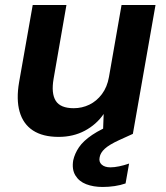

<svg xmlns="http://www.w3.org/2000/svg" viewBox="-20 -532 661 763"><path d="M213 12Q150 12 111 -13.5Q72 -39 58 -88Q44 -137 56 -206L110 -512H244L193 -219Q183 -161 201.5 -131.5Q220 -102 273 -102Q306 -102 335 -116Q364 -130 385 -158Q406 -186 413 -226L463 -512H598L508 0H389L392 -79Q363 -37 317 -12.5Q271 12 213 12ZM388 211Q351 211 322.5 200Q294 189 279.5 165Q265 141 271 105Q277 78 294 53Q311 28 346.5 4Q382 -20 441 -43L490 -63L508 0L453 25Q414 43 396.5 59Q379 75 376 93Q372 111 384 122Q396 133 419 133Q434 133 453.5 129Q473 125 493 118L479 197Q459 204 435.5 207.5Q412 211 388 211Z"/></svg>

Font: DM Sans 12pt
Style: Bold Italic
Weight: 700
Italic angle: -10°
Version: Version 4.004;gftools[0.9.30]